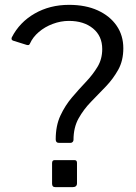

<svg xmlns="http://www.w3.org/2000/svg" viewBox="-20 -772 563 792"><path d="M297.6 -16Q297.6 0 279.1 0H209.2Q201.5 0 198.2 -3.5Q194.8 -6.9 194.8 -14.1V-98.9Q194.8 -111.5 205.1 -111.5H287.5Q297.6 -111.5 297.6 -100.2ZM33.5 -604.5Q28.6 -606.5 27.8 -610.3Q27.1 -614.1 28.6 -617.7Q60.6 -680.3 123.2 -716.2Q185.7 -752 264.7 -752Q333.3 -752 383.3 -729.1Q433.4 -706.2 461 -666.1Q488.7 -626 488.7 -572.8Q488.7 -522 467.7 -484.3Q446.8 -446.7 416.6 -415.2Q386.4 -383.6 355.7 -352.3Q325.1 -321 304.1 -283.5Q283.2 -246 283.2 -195.1Q283.2 -190.2 279.8 -186.5Q276.4 -182.7 271.2 -182.7H222.7Q209.8 -182.7 209.8 -197.2Q209.8 -253.8 229.3 -295.4Q248.8 -337.1 277.1 -370.3Q305.4 -403.6 334 -433.7Q362.7 -463.9 382.2 -496.2Q401.7 -528.4 401.7 -569.7Q401.7 -623.4 363.7 -654.6Q325.7 -685.8 264.2 -685.8Q230.9 -685.8 197.9 -673.5Q165 -661.3 140.1 -639.9Q115.2 -618.6 103.5 -592.1Q101.6 -587.9 99 -586.6Q96.4 -585.4 90.5 -586.6Z"/></svg>

Font: Libre Franklin Thin
Style: Regular
Weight: 100
Designer: Pablo Impallari, Rodrigo Fuenzalida, Nhung Nguyen
Foundry: Impallari Type
Version: Version 3.000